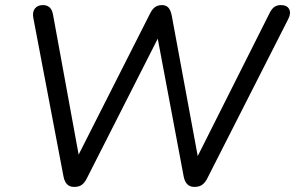

<svg xmlns="http://www.w3.org/2000/svg" viewBox="-20 -732 1166 759"><path d="M272.9 6.9Q255.3 6.9 245.1 -3.6Q234.9 -14 231 -34.5L111.7 -661.4Q107.4 -684.8 118 -698.4Q128.7 -711.9 150 -711.9Q166 -711.9 176.2 -702.7Q186.4 -693.5 189.8 -673.1L300.2 -69.7H265L573.4 -678.8Q582.2 -696.4 593.4 -704.2Q604.6 -711.9 620.6 -711.9Q636.2 -711.9 645.5 -701.9Q654.7 -692 659.1 -669.5L770 -69.7H738.8L1046.3 -681.4Q1054.1 -696.9 1064.3 -704.4Q1074.6 -711.9 1090 -711.9Q1114.8 -711.9 1123 -695.9Q1131.3 -679.8 1119.6 -657L799.1 -26.2Q790.3 -9.2 778.7 -1.1Q767 6.9 748.5 6.9Q731 6.9 720.5 -3.6Q710 -14 706.1 -34.5L597.8 -609.9H619.2L322.9 -26.2Q314.2 -9.2 303 -1.1Q291.9 6.9 272.9 6.9Z"/></svg>

Font: Nunito ExtraLight
Style: Italic
Weight: 200
Italic angle: -9°
Designer: Vernon Adams
Foundry: Vernon Adams
Version: Version 3.602